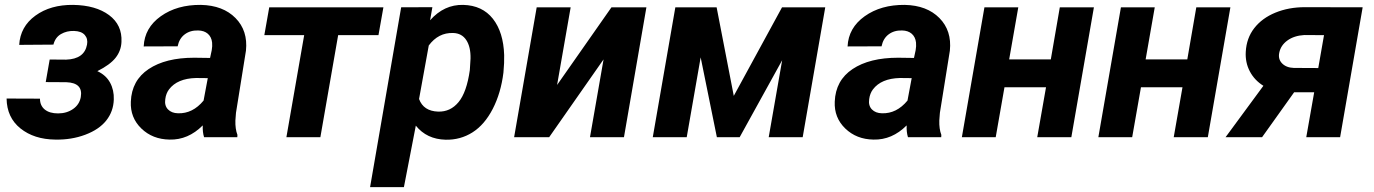

<svg xmlns="http://www.w3.org/2000/svg" viewBox="-20 -558 5589 781"><path d="M249 -315.4Q323.2 -317.9 334 -376.5Q338.4 -399.9 325 -415.5Q311.5 -431.2 281.2 -432.1Q251.5 -433.1 228 -419.4Q204.6 -405.8 197.3 -376.5L58.1 -375.5Q62.5 -449.7 124 -494.4Q185.5 -539.1 277.8 -538.1Q369.6 -536.6 423.6 -496.6Q477.5 -456.5 474.1 -387.7Q472.7 -351.6 450.2 -323Q427.7 -294.4 376 -268.6Q411.1 -252.4 427.7 -221.9Q444.3 -191.4 442.9 -153.3Q441.4 -105 412.4 -68.1Q383.3 -31.2 326.9 -10Q270.5 11.2 204.6 9.8Q118.7 8.8 63.2 -35.6Q7.8 -80.1 6.8 -157.2L142.6 -156.7Q142.6 -128.4 162.1 -112.5Q181.6 -96.7 216.3 -96.7Q251.5 -96.7 277.3 -114.7Q303.2 -132.8 308.6 -163.1Q318.8 -221.2 249.5 -223.6L166 -224.1L182.1 -315.9Z M810.1 0Q803.7 -20 804.7 -47.9Q745.1 11.7 669.9 9.8Q600.6 8.8 554.9 -35.4Q509.3 -79.6 512.2 -144.5Q515.6 -231 584.7 -277.1Q653.8 -323.2 770 -323.2L834.5 -322.3L841.3 -354Q844.2 -370.1 842.8 -384.8Q840.3 -407.7 825.4 -420.7Q810.5 -433.6 786.1 -434.1Q753.9 -435.1 731.4 -418.2Q709 -401.4 702.6 -369.6L564.5 -369.1Q567.9 -444.8 634 -491.9Q700.2 -539.1 797.4 -538.1Q887.2 -536.1 938 -484.6Q988.8 -433.1 980.5 -352.1L939.9 -99.1L937.5 -67.9Q936.5 -33.2 945.8 -9.3L945.3 0ZM704.1 -97.2Q763.7 -95.2 808.1 -148.9L825.2 -240.2L777.3 -240.7Q701.2 -238.8 667.5 -194.3Q655.3 -178.2 652.3 -154.8Q648.4 -128.4 663.3 -113Q678.2 -97.7 704.1 -97.2Z M1519.5 -415H1355.5L1283.2 0H1145L1217.3 -415H1055.2L1075.2 -528.3H1539.6Z M2027.8 -262.7Q2017.6 -179.7 1984.4 -115.2Q1951.2 -50.8 1901.9 -19.5Q1852.5 11.7 1792.5 10.3Q1715.8 8.3 1671.4 -46.9L1623 203.1H1485.4L1611.8 -528.3L1738.8 -528.8L1729.5 -475.6Q1786.6 -540 1864.3 -538.1Q1941.9 -536.1 1984.9 -481.7Q2027.8 -427.2 2030.8 -334Q2031.7 -303.7 2027.8 -262.7ZM1891.1 -272.9 1894 -319.8Q1895 -367.2 1876.7 -395Q1858.4 -422.9 1823.2 -423.8Q1763.2 -425.8 1724.1 -373L1684.6 -155.3Q1702.6 -106 1762.2 -104Q1812 -102.5 1845.2 -142.6Q1878.4 -182.6 1891.1 -272.9Z M2467.3 -528.3H2609.4L2518.1 0H2379.9L2435.1 -316.4L2213.9 0H2071.3L2163.1 -528.3H2301.3L2246.1 -212.4Z M2964.8 -168 3161.1 -528.3H3336.9L3245.1 0H3106.9L3161.6 -313L2988.8 0H2896L2830.1 -324.7L2773.4 0H2635.3L2727.1 -528.3H2895Z M3673.3 0Q3667 -20 3668 -47.9Q3608.4 11.7 3533.2 9.8Q3463.9 8.8 3418.2 -35.4Q3372.6 -79.6 3375.5 -144.5Q3378.9 -231 3448 -277.1Q3517.1 -323.2 3633.3 -323.2L3697.8 -322.3L3704.6 -354Q3707.5 -370.1 3706.1 -384.8Q3703.6 -407.7 3688.7 -420.7Q3673.8 -433.6 3649.4 -434.1Q3617.2 -435.1 3594.7 -418.2Q3572.3 -401.4 3565.9 -369.6L3427.7 -369.1Q3431.2 -444.8 3497.3 -491.9Q3563.5 -539.1 3660.6 -538.1Q3750.5 -536.1 3801.3 -484.6Q3852.1 -433.1 3843.8 -352.1L3803.2 -99.1L3800.8 -67.9Q3799.8 -33.2 3809.1 -9.3L3808.6 0ZM3567.4 -97.2Q3627 -95.2 3671.4 -148.9L3688.5 -240.2L3640.6 -240.7Q3564.5 -238.8 3530.8 -194.3Q3518.6 -178.2 3515.6 -154.8Q3511.7 -128.4 3526.6 -113Q3541.5 -97.7 3567.4 -97.2Z M4337.9 0H4199.2L4234.9 -203.1H4065.9L4030.3 0H3892.6L3984.4 -528.3H4122.1L4085 -316.4H4254.4L4291 -528.3H4429.7Z M4893.1 0H4754.4L4790 -203.1H4621.1L4585.4 0H4447.8L4539.6 -528.3H4677.2L4640.1 -316.4H4809.6L4846.2 -528.3H4984.9Z M5522.9 -528.3 5431.2 0H5293.5L5325.7 -182.6H5244.1L5113.8 0H4965.3L5119.1 -209Q5082.5 -231.9 5063.7 -268.1Q5044.9 -304.2 5047.4 -347.2Q5050.3 -402.8 5082 -443.6Q5113.8 -484.4 5168 -506.6Q5222.2 -528.8 5287.6 -528.8ZM5183.6 -343.3Q5178.2 -317.4 5195.3 -300Q5212.4 -282.7 5242.7 -281.7L5342.3 -281.2L5365.7 -415L5285.6 -415.5Q5244.1 -413.1 5216.8 -393.3Q5189.5 -373.5 5183.6 -343.3Z"/></svg>

Font: RobotoInd
Style: Bold Italic
Weight: 700
Italic angle: -12°
Designer: Google
Version: Version 2.001150; 2014